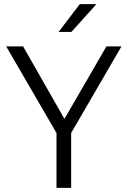

<svg xmlns="http://www.w3.org/2000/svg" viewBox="-20 -911 620 931"><path d="M254 0V-266L10 -686H92L291 -337H294L496 -686H569L325 -266V0ZM264 -756 367 -891H445V-888L326 -756Z"/></svg>

Font: Chivo Medium ExtraLight
Style: Regular
Weight: 250
Version: Version 2.002